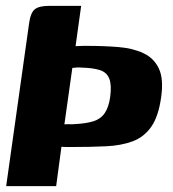

<svg xmlns="http://www.w3.org/2000/svg" viewBox="-20 -526 588 653"><path d="M1 107 79 -447Q84 -483 98.5 -494.5Q113 -506 146 -506H256L237 -369Q244 -369 250.5 -369.5Q257 -370 263.5 -370Q270 -370 274 -370Q333 -370 382.5 -366Q432 -362 468 -345Q504 -328 520.5 -292.5Q537 -257 528 -195Q519 -130 494.5 -95Q470 -60 431.5 -45.5Q393 -31 340.5 -28.5Q288 -26 222 -26Q216 -26 206.5 -26Q197 -26 189 -27L171 107ZM355 -198Q360 -238 351.5 -259Q343 -280 320 -287.5Q297 -295 259 -296Q251 -297 242 -296.5Q233 -296 226 -295L199 -103Q208 -104 217 -103.5Q226 -103 236 -104Q273 -106 297.5 -113.5Q322 -121 336 -141Q350 -161 355 -198Z"/></svg>

Font: Genos ExtraBold
Style: Italic
Weight: 800
Italic angle: -8°
Version: Version 1.010